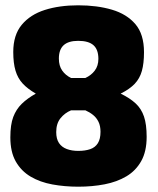

<svg xmlns="http://www.w3.org/2000/svg" viewBox="-20 -692 594 724"><path d="M275 12Q224 12 177.5 3.5Q131 -5 95.5 -26Q60 -47 39.5 -83Q19 -119 19 -174Q19 -222 30 -251Q41 -280 62 -300.5Q83 -321 115 -339Q84 -357 65.5 -377Q47 -397 38.5 -425.5Q30 -454 30 -496Q30 -560 62 -598.5Q94 -637 149 -654.5Q204 -672 275 -672Q346 -672 402 -655.5Q458 -639 490.5 -601Q523 -563 523 -495Q523 -453 515 -424.5Q507 -396 488 -376Q469 -356 435 -339Q470 -322 491.5 -302Q513 -282 523 -252.5Q533 -223 533 -176Q533 -121 512.5 -84.5Q492 -48 456.5 -27Q421 -6 374.5 3Q328 12 275 12ZM275 -123Q301 -123 320 -129.5Q339 -136 349 -152Q359 -168 359 -195Q359 -217 351.5 -232.5Q344 -248 331 -258.5Q318 -269 302 -276H248Q224 -266 208 -246Q192 -226 192 -194Q192 -168 202.5 -152.5Q213 -137 232 -130Q251 -123 275 -123ZM248 -398H302Q324 -408 337.5 -426Q351 -444 351 -470Q351 -505 332.5 -521.5Q314 -538 275 -538Q238 -538 220 -521.5Q202 -505 202 -471Q202 -444 214.5 -426Q227 -408 248 -398Z"/></svg>

Font: Cairo Play Black
Style: Regular
Weight: 900
Version: Version 3.119